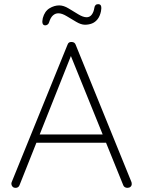

<svg xmlns="http://www.w3.org/2000/svg" viewBox="-20 -904 689 924"><path d="M327 -649 74 -13Q72 -7 67 -3.5Q62 0 56 0Q46 0 41 -5Q36 -10 35 -17Q34 -21 36 -27L305 -689Q308 -697 312.5 -699.5Q317 -702 324 -702Q332 -702 337 -698.5Q342 -695 344 -689L613 -27Q614 -24 614 -19Q614 -10 608 -5Q602 0 593 0Q586 0 580.5 -3.5Q575 -7 573 -13L312 -657ZM142 -217 156 -257H480L490 -217ZM198 -782Q188 -782 185 -791Q182 -800 186 -817Q195 -850 218 -864Q241 -878 265 -878Q286 -878 310 -863.5Q334 -849 357 -835Q380 -821 397 -821Q412 -821 421.5 -833.5Q431 -846 434 -866Q435 -874 439.5 -879Q444 -884 452 -884Q464 -884 466.5 -874.5Q469 -865 466 -850Q461 -826 449.5 -811.5Q438 -797 422.5 -791Q407 -785 389 -785Q370 -785 346.5 -799Q323 -813 300.5 -826.5Q278 -840 261 -840Q246 -840 234.5 -829.5Q223 -819 216 -796Q214 -789 208.5 -785.5Q203 -782 198 -782Z"/></svg>

Font: Quicksand Light Light
Style: Regular
Weight: 300
Version: Version 3.006